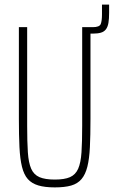

<svg xmlns="http://www.w3.org/2000/svg" viewBox="-20 -806 494 834"><path d="M342 -660V-688H383Q412 -688 417.5 -701.5Q423 -715 423 -744V-786H454V-751Q454 -724 451 -706.5Q448 -689 440 -678.5Q432 -668 418 -664Q404 -660 383 -660ZM218 8Q175 8 146.5 -0.5Q118 -9 101 -28Q84 -47 75.5 -81.5Q67 -116 64.5 -167Q62 -218 62 -290V-688H98V-260Q98 -190 101 -144.5Q104 -99 115.5 -73Q127 -47 151.5 -36.5Q176 -26 218 -26Q260 -26 284 -36.5Q308 -47 319.5 -73Q331 -99 334 -144.5Q337 -190 337 -260V-688H373V-290Q373 -218 370.5 -167Q368 -116 359.5 -82Q351 -48 334 -28Q317 -8 289 0Q261 8 218 8Z"/></svg>

Font: Saira ExtraCondensed Thin
Style: Regular
Weight: 250
Width: 2
Designer: Hector Gatti with collaboration of the Omnibus-Type team
Foundry: Omnibus-Type
Version: Version 1.101